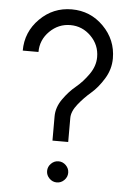

<svg xmlns="http://www.w3.org/2000/svg" viewBox="-54 -800 570 851"><g transform="rotate(5 230.5 -375.0)"><path d="M266 -280V-173H196V-281Q196 -321 222 -358Q248 -395 278.5 -420Q309 -445 335 -482Q361 -519 361 -559Q361 -613 322.5 -651.5Q284 -690 231 -690Q178 -690 139 -651.5Q100 -613 100 -559H30Q30 -642 89 -701Q148 -760 231 -760Q314 -760 372.5 -701Q431 -642 431 -559Q431 -511 405 -468.5Q379 -426 348.5 -400Q318 -374 292 -341.5Q266 -309 266 -280ZM198 -4Q184 -18 184 -37Q184 -56 198 -70Q212 -84 231 -84Q250 -84 264 -70Q278 -56 278 -37Q278 -18 264 -4Q250 10 231 10Q212 10 198 -4Z"/></g></svg>

Font: HansKendrickRegular
Style: Regular
Weight: 400
Designer: Alfredo Marco Pradil
Foundry: Hanken Studio
Version: Version 1.000;PS 001.001;hotconv 1.0.56